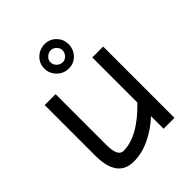

<svg xmlns="http://www.w3.org/2000/svg" viewBox="-222 -910 1047 1047"><g transform="rotate(-45 302.0 -386.5)"><path d="M195.8 -68.8Q307.6 -68.8 436 -202.1V-549.8H520V0H436V-97.2Q385.7 -49.3 322.3 -18.6Q258.8 12.2 195.8 12.2Q68.8 12.2 68.8 -159.2V-549.8H152.8V-159.2Q152.8 -68.8 195.8 -68.8ZM208 -692.9Q208 -652.8 236.1 -625Q264.2 -597.2 304.2 -597.2Q342.3 -597.2 369.1 -625Q396 -652.8 396 -692.9Q396 -731 369.1 -758.1Q342.3 -785.2 304.2 -785.2Q264.2 -785.2 236.1 -758.1Q208 -731 208 -692.9Q208 -731 236.1 -758.1Q264.2 -785.2 304.2 -785.2Q342.3 -785.2 369.1 -758.1Q396 -731 396 -692.9Q396 -652.8 369.1 -625Q342.3 -597.2 304.2 -597.2Q264.2 -597.2 236.1 -625Q208 -652.8 208 -692.9Q208 -731 236.1 -758.1Q264.2 -785.2 304.2 -785.2Q342.3 -785.2 369.1 -758.1Q396 -731 396 -692.9Q396 -652.8 369.1 -625Q342.3 -597.2 304.2 -597.2Q264.2 -597.2 236.1 -625Q208 -652.8 208 -692.9ZM255.9 -692.9Q255.9 -673.3 270.3 -659.2Q284.7 -645 304.2 -645Q321.8 -645 335.4 -659.4Q349.1 -673.8 349.1 -692.9Q349.1 -710 335.2 -723.9Q321.3 -737.8 304.2 -737.8Q285.2 -737.8 270.5 -724.1Q255.9 -710.4 255.9 -692.9Z"/></g></svg>

Font: Junction Regular
Style: Regular
Weight: 500
Designer: Caroline Hadilaksono
Foundry: Caroline Hadilaksono
Version: Version 1.056